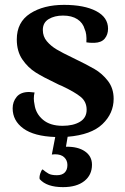

<svg xmlns="http://www.w3.org/2000/svg" viewBox="-20 -549 514 789"><path d="M258 13 251 54Q300 53 329 73Q358 93 358 128Q358 170 326.5 195Q295 220 239 220Q172 220 143 187Q141 178 145.5 164Q150 150 155 147Q168 158 179.5 164.5Q191 171 214 171Q235 171 246 160Q257 149 257 129Q257 110 244 97.5Q231 85 206 85L193 86L207 14Q120 11 76 -21Q32 -53 32 -104Q32 -131 48.5 -151Q65 -171 100 -171Q106 -171 122 -169Q119 -157 119 -144Q119 -133 122 -119Q127 -82 156.5 -57Q186 -32 237 -32Q281 -32 308.5 -48.5Q336 -65 336 -98Q336 -131 311.5 -151Q287 -171 234 -196Q221 -201 212 -206Q159 -231 127 -251Q95 -271 72 -304.5Q49 -338 49 -387Q49 -458 104 -493.5Q159 -529 243 -529Q326 -529 375 -503.5Q424 -478 424 -431Q424 -407 410.5 -390.5Q397 -374 368 -373H358Q349 -373 335 -375Q337 -411 328 -429Q321 -455 298 -470Q275 -485 239 -485Q204 -485 180 -470.5Q156 -456 156 -426Q156 -399 172.5 -379.5Q189 -360 212.5 -346Q236 -332 280 -311Q336 -284 368 -265.5Q400 -247 423.5 -216.5Q447 -186 447 -143Q447 -83 401 -39Q355 5 258 13Z"/></svg>

Font: Arima Madurai ExtraBold
Style: Regular
Weight: 800
Designer: Joana Correia and Natanael Gama
Foundry: NDISCOVER
Version: Version 1.019